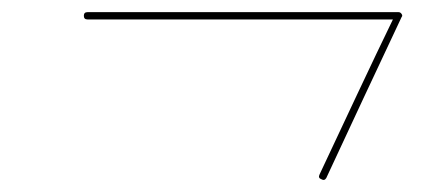

<svg xmlns="http://www.w3.org/2000/svg" viewBox="-20 -290 731 316"><path d="M124 -258Q118 -258 118 -264Q118 -270 124 -270Q252 -270 380 -270Q508 -270 636 -270Q639 -270 641 -267Q643 -264 641 -262Q610 -196 579 -130Q548 -64 517 3Q517 3 517 3Q517 3 517 3Q514 8 509 5Q503 3 506 -3Q537 -69 568 -135Q599 -201 631 -267Q632 -270 635 -264Q639 -258 636 -258Q508 -258 380 -258Q252 -258 124 -258Q124 -258 124 -258Q124 -258 124 -258Z"/></svg>

Font: FRB American Cursive Guidelines Arrows Thin
Style: Italic
Weight: 100
Italic angle: -25°
Version: Version 2.0;Modular Font Editor K font №1